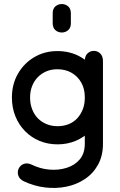

<svg xmlns="http://www.w3.org/2000/svg" viewBox="-20 -761 596 951"><path d="M138 55Q115 44 97.5 51Q80 58 72.5 74Q65 90 70.5 108Q76 126 98 137Q149 161 203.5 167.5Q258 174 309 163.5Q360 153 401 125.5Q442 98 466 54Q490 10 490 -49Q490 -96 490 -153Q490 -210 490 -280Q490 -346 460.5 -397.5Q431 -449 380 -478.5Q329 -508 264 -508Q201 -508 150 -478Q99 -448 69 -396Q39 -344 39 -278Q39 -228 56 -185.5Q73 -143 104 -111.5Q135 -80 176 -63Q217 -46 265 -46Q313 -46 354 -63Q395 -80 425.5 -111Q456 -142 473 -184Q490 -226 490 -276Q490 -310 490 -338.5Q490 -367 490 -396Q490 -425 490 -458Q490 -483 476.5 -496Q463 -509 445 -509Q427 -509 413.5 -496.5Q400 -484 400 -458Q400 -431 400 -399Q400 -367 400 -335.5Q400 -304 400 -276Q400 -245 390 -219.5Q380 -194 362.5 -175Q345 -156 320 -146Q295 -136 265 -136Q235 -136 210 -146.5Q185 -157 167 -175.5Q149 -194 139 -220.5Q129 -247 129 -278Q129 -309 139 -334.5Q149 -360 167 -378.5Q185 -397 209.5 -407.5Q234 -418 264 -418Q304 -418 334.5 -400.5Q365 -383 382.5 -352Q400 -321 400 -280Q400 -233 400 -176.5Q400 -120 400 -49Q400 -1 375 28.5Q350 58 309.5 70.5Q269 83 224 79Q179 75 138 55ZM241 -646Q241 -623 254.5 -611.5Q268 -600 286 -600Q304 -600 317.5 -611.5Q331 -623 331 -646Q331 -657 331 -664Q331 -671 331 -678Q331 -685 331 -695Q331 -718 317.5 -729.5Q304 -741 286 -741Q268 -741 254.5 -729.5Q241 -718 241 -695Q241 -685 241 -678Q241 -671 241 -664Q241 -657 241 -646Z"/></svg>

Font: Tilt Neon
Style: Regular
Weight: 400
Designer: Andy Clymer
Foundry: Andy Clymer
Version: Version 1.000